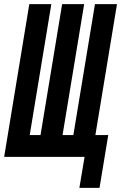

<svg xmlns="http://www.w3.org/2000/svg" viewBox="-37 -755 583 924"><path d="M345 149 370 0H-17L104 -735H210L106 -105H158L262 -735H368L264 -105H316L420 -735H526L422 -105H484L442 149Z"/></svg>

Font: Iosevka Extrabold Oblique
Style: Regular
Weight: 800
Italic angle: -9°
Monospace: yes
Designer: Belleve Invis
Foundry: Belleve Invis
Version: Version 32.5.0; ttfautohint (v1.8.4)